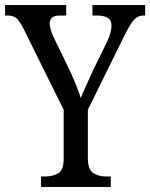

<svg xmlns="http://www.w3.org/2000/svg" viewBox="-24 -734 590 754"><path d="M137 0V-41H154Q183 -41 204.5 -53.5Q226 -66 226 -110V-303L69 -620Q54 -649 42 -661Q30 -673 7 -673H-4V-714H236V-673H211Q187 -673 179 -663.5Q171 -654 171 -642Q171 -630 176 -615Q181 -600 186 -589L250 -457Q264 -427 275 -399.5Q286 -372 293 -349Q301 -369 314 -397Q327 -425 341 -457L396 -569Q414 -607 414 -633Q414 -655 399 -664Q384 -673 359 -673H339V-714H546V-673H537Q518 -673 502.5 -656.5Q487 -640 465 -595L321 -303V-115Q321 -68 342 -54.5Q363 -41 391 -41H411V0Z"/></svg>

Font: Noto Serif Myanmar Cond
Style: Regular
Weight: 400
Width: 3
Designer: Ben Mitchell and the Monotype Design Team
Foundry: Monotype Imaging Inc.
Version: Version 2.106; ttfautohint (v1.8.4.7-5d5b)